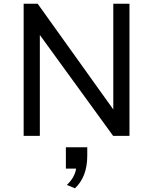

<svg xmlns="http://www.w3.org/2000/svg" viewBox="-20 -726 818 1026"><path d="M106.4 -706.1H181.2L585.4 -141.1V-706.1H671.9V0H584.5L192.9 -539.1V0H106.4ZM337.4 262.2Q379.9 221.7 386.7 174.8H332V61H446.3V106Q446.3 218.8 380.4 280.3Z"/></svg>

Font: Monda
Style: Regular
Weight: 400
Designer: Vernon Adams
Foundry: Vernon Adams
Version: Version 2.100; ttfautohint (v1.8.3)